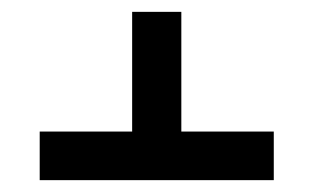

<svg xmlns="http://www.w3.org/2000/svg" viewBox="-20 -623 529 324"><path d="M286 -401V-603H203V-401H47V-319H442V-401Z"/></svg>

Font: Noto Sans Hebrew ExtraCondensed Medium
Style: Regular
Weight: 500
Width: 2
Designer: Monotype Design Team
Foundry: Monotype Imaging Inc.
Version: Version 2.004